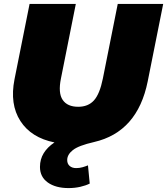

<svg xmlns="http://www.w3.org/2000/svg" viewBox="-20 -720 853 980"><path d="M581 -700H813L734 -305Q682 -46 460 5Q381 23 352 46Q323 69 323 97Q323 116 335.5 127Q348 138 369 138Q386 138 401.5 133.5Q417 129 429 124L438 217Q418 227 390 233.5Q362 240 330 240Q264 240 224 211.5Q184 183 184 132Q184 93 203 62Q222 31 258 7Q139 -17 84 -102.5Q29 -188 54 -315L131 -700H367L291 -319Q276 -245 300 -210Q324 -175 379 -175Q430 -175 459.5 -207.5Q489 -240 505 -319Z"/></svg>

Font: Montserrat Black
Style: Italic
Weight: 900
Italic angle: -11.3°
Designer: Julieta Ulanovsky
Foundry: Julieta Ulanovsky
Version: Version 9.000; ttfautohint (v1.8.4.7-5d5b)